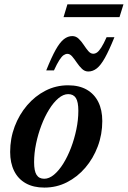

<svg xmlns="http://www.w3.org/2000/svg" viewBox="-20 -838 580 870"><path d="M288.5 -451.5Q338.5 -451.5 373 -431.8Q407.5 -412 425.5 -375.8Q443.5 -339.5 443.5 -289.5Q443.5 -229 423 -174.5Q402.5 -120 366.5 -78Q330.5 -36 283.2 -12Q236 12 181 12Q131.5 12 96.8 -7.5Q62 -27 44 -63.5Q26 -100 26 -149.5Q26 -210.5 46.5 -264.8Q67 -319 103 -361Q139 -403 186.2 -427.2Q233.5 -451.5 288.5 -451.5ZM180.5 -28Q202.5 -28 224.8 -46.5Q247 -65 266.8 -96.8Q286.5 -128.5 301.8 -168.5Q317 -208.5 326 -251.8Q335 -295 335 -336Q335 -376.5 323.8 -394Q312.5 -411.5 289 -411.5Q267 -411.5 244.8 -392.8Q222.5 -374 202.8 -342.2Q183 -310.5 167.8 -270.5Q152.5 -230.5 143.5 -187.2Q134.5 -144 134.5 -103Q134.5 -63 145.8 -45.5Q157 -28 180.5 -28ZM498.5 -669.5Q474.5 -610 455.5 -576Q436.5 -542 418.5 -528Q400.5 -514 380 -514Q364 -514 351.5 -526Q339 -538 328.2 -554Q317.5 -570 307.2 -582Q297 -594 285.5 -594Q277 -594 268.2 -588Q259.5 -582 249 -565.8Q238.5 -549.5 224.5 -519H189.5Q213.5 -579 232.5 -612.8Q251.5 -646.5 269.5 -660.5Q287.5 -674.5 307.5 -674.5Q324 -674.5 336.5 -662.5Q349 -650.5 359.5 -634.5Q370 -618.5 380.2 -606.5Q390.5 -594.5 402.5 -594.5Q411.5 -594.5 420 -600.5Q428.5 -606.5 439 -622.8Q449.5 -639 463 -669.5ZM268 -760.5 285.5 -818.5H539.5L521.5 -760.5Z"/></svg>

Font: Newsreader 24pt SemiBold
Style: Italic
Weight: 600
Italic angle: -17°
Designer: Hugues Gentile
Foundry: Production Type
Version: Version 1.003